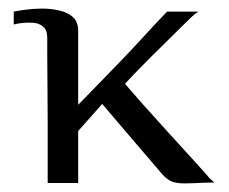

<svg xmlns="http://www.w3.org/2000/svg" viewBox="-20 -426 532 447"><path d="M91 0Q91 -27 91 -65.5Q91 -104 91 -146Q91 -188 90.5 -227.5Q90 -267 90 -296.5Q90 -326 90 -338Q90 -356 80.5 -364Q71 -372 57.5 -373Q44 -374 31.5 -372.5Q19 -371 12 -369Q12 -369 12 -373.5Q12 -378 12 -383.5Q12 -389 12 -393.5Q12 -398 12 -399Q22 -401 40 -403.5Q58 -406 78.5 -406Q99 -406 118.5 -401.5Q138 -397 150 -386Q162 -375 162 -354Q162 -322 162 -307.5Q162 -293 162 -285.5Q162 -278 162 -269Q162 -260 162 -240.5Q162 -221 162 -182Q168 -188 182.5 -203Q197 -218 218 -239.5Q239 -261 264 -287Q289 -313 315.5 -342Q342 -371 369 -399Q371 -399 378.5 -399Q386 -399 396 -399Q406 -399 415 -399Q424 -399 432 -399Q440 -399 442 -399Q435 -395 426 -386.5Q417 -378 409 -370Q367 -329 331 -293Q295 -257 271 -231Q288 -211 316 -179.5Q344 -148 375 -114Q406 -80 432 -51.5Q458 -23 468 -11Q470 -9 473 -6.5Q476 -4 477.5 -2Q479 0 479 0Q479 -1 471.5 -1Q464 -1 453 -0.5Q442 0 430 0.5Q418 1 409 1Q392 1 381 -3Q370 -7 358 -20Q335 -47 311 -75Q287 -103 263.5 -130.5Q240 -158 218 -184L162 -121Q162 -90 162 -61Q162 -32 162 0Q160 0 153 0Q146 0 136.5 0Q127 0 117 0Q107 0 100 0Q93 0 91 0Z"/></svg>

Font: Genos Thin
Style: Regular
Weight: 400
Version: Version 1.010